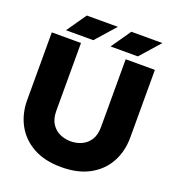

<svg xmlns="http://www.w3.org/2000/svg" viewBox="-158 -1011 1040 1147"><g transform="rotate(20 362.0 -437.5)"><path d="M219.7 -722.7V-293Q219.7 -241.7 240 -210.2Q260.3 -178.7 292.7 -164.1Q325.2 -149.4 361.8 -149.4Q398.4 -149.4 430.9 -164.1Q463.4 -178.7 483.6 -210.2Q503.9 -241.7 503.9 -293V-722.7H689.5V-293Q689.5 -205.1 651.6 -135.5Q613.8 -65.9 540.5 -25.6Q467.3 14.6 361.8 14.6Q256.3 14.6 183.3 -25.6Q110.4 -65.9 72.3 -135.5Q34.2 -205.1 34.2 -293V-722.7ZM566.4 -763.7H392.6L479.5 -888.7H676.8ZM283.2 -763.7H109.4L196.3 -888.7H393.6Z"/></g></svg>

Font: Giphurs Black
Style: Regular
Weight: 900
Version: Version 0.920; ttfautohint (v1.8.4.7-5d5b)